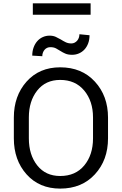

<svg xmlns="http://www.w3.org/2000/svg" viewBox="-20 -1127 735 1158"><path d="M526.5 -1038H178V-1107H526.5ZM520 -914.5Q520 -887.5 511.8 -865.5Q503.5 -843.5 489.2 -828.2Q475 -813 456 -804.8Q437 -796.5 415 -796.5Q390 -796.5 373.8 -803.8Q357.5 -811 344.5 -819.5Q331.5 -828 317.8 -835.2Q304 -842.5 283.5 -842.5Q273 -842.5 264.2 -838.5Q255.5 -834.5 249 -827Q242.5 -819.5 238.8 -809.5Q235 -799.5 235 -788L174.5 -791.5Q174.5 -818 182.5 -840.2Q190.5 -862.5 204.5 -878.5Q218.5 -894.5 237.8 -903.2Q257 -912 279 -912Q300 -912 316 -904.8Q332 -897.5 346.5 -889Q360.5 -880 375.8 -872.5Q391 -865 410.5 -865Q420.5 -865 429.2 -869.2Q438 -873.5 444.8 -881Q451.5 -888.5 455.2 -898.5Q459 -908.5 459 -920.5ZM343 10.5Q217 10.5 140.2 -75.5Q63.5 -161.5 63.5 -292.5V-418Q63.5 -548.5 140.2 -634.8Q217 -721 343 -721Q473 -721 552.2 -634.8Q631.5 -548.5 631.5 -418V-292.5Q631.5 -161.5 552.2 -75.5Q473 10.5 343 10.5ZM343 -65.5Q435.5 -65.5 488.2 -129.2Q541 -193 541 -292.5V-419Q541 -517 487.8 -581Q434.5 -645 343 -645Q255 -645 204.5 -581Q154 -517 154 -419V-292.5Q154 -193.5 204.5 -129.5Q255 -65.5 343 -65.5Z"/></svg>

Font: Roberto Sans
Style: Regular
Weight: 400
Designer: Google (font) & Cristiano Sobral (main changes)
Version: Version 1.500; ttfautohint (v1.8.4.7-5d5b-dirty)